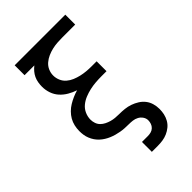

<svg xmlns="http://www.w3.org/2000/svg" viewBox="-276 -836 1153 1153"><g transform="rotate(-45 300.0 -260.0)"><path d="M300 215V131H350Q364 131 377 127.5Q390 124 400 114.5Q410 105 414.5 92Q419 79 419 66Q419 49 409 34.5Q399 20 384 12Q369 4 352 2Q335 0 318.5 0Q302 0 285 -1Q268 -2 251 -5Q234 -8 218 -12.5Q202 -17 186.5 -23.5Q171 -30 156.5 -39Q142 -48 129.5 -59.5Q117 -71 107.5 -85Q98 -99 91.5 -115Q85 -131 82.5 -147.5Q80 -164 80 -181Q80 -203 85 -225Q90 -247 101 -266Q112 -285 128 -301Q144 -317 163 -328.5Q182 -340 202.5 -349Q223 -358 244 -364Q217 -373 192 -387.5Q167 -402 148 -423Q129 -444 119.5 -471.5Q110 -499 110 -528Q110 -545 113 -563Q116 -581 123.5 -597Q131 -613 142.5 -626.5Q154 -640 168 -651H85V-735H515V-651H407Q385 -651 363 -649.5Q341 -648 319.5 -643Q298 -638 277.5 -629Q257 -620 240 -605.5Q223 -591 214 -570.5Q205 -550 205 -528Q205 -506 214 -485Q223 -464 240 -449.5Q257 -435 277.5 -426.5Q298 -418 319.5 -413Q341 -408 363 -406Q385 -404 407 -404H450V-320H407Q382 -320 357 -318Q332 -316 307.5 -310.5Q283 -305 259.5 -295.5Q236 -286 216.5 -270Q197 -254 186.5 -230.5Q176 -207 176 -182Q176 -166 181.5 -150Q187 -134 198.5 -122.5Q210 -111 225 -103.5Q240 -96 256 -91.5Q272 -87 288.5 -85.5Q305 -84 321 -84Q345 -84 368 -81.5Q391 -79 412.5 -71.5Q434 -64 454 -51.5Q474 -39 488 -21Q502 -3 508.5 19.5Q515 42 515 66Q515 87 510.5 107.5Q506 128 495.5 146.5Q485 165 468.5 178.5Q452 192 432.5 200.5Q413 209 392 212Q371 215 350 215Z"/></g></svg>

Font: Zed Mono Medium Extended
Style: Regular
Weight: 500
Width: 7
Monospace: yes
Designer: Belleve Invis
Foundry: Belleve Invis
Version: Version 1.0.0; ttfautohint (v1.8.4)